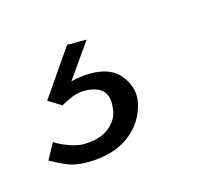

<svg xmlns="http://www.w3.org/2000/svg" viewBox="-92 -46 247 228"><g transform="rotate(-15 31.5 68.5)"><path d="M-8 139Q-23 139 -34 134Q-45 129 -52 125L-41 105Q-36 109 -25 113Q-14 117 -7 117Q14 117 25.5 107.5Q37 98 38 85Q42 56 10 56Q3 56 -4.5 59Q-12 62 -19 66L-35 56L5 -2H29L-6 48L-11 46Q-3 41 6 39.5Q15 38 23 38Q48 38 59.5 52.5Q71 67 69 83Q65 108 45 123.5Q25 139 -8 139Z"/></g></svg>

Font: Alumni Sans Light
Style: Italic
Weight: 300
Italic angle: -8°
Version: Version 1.016